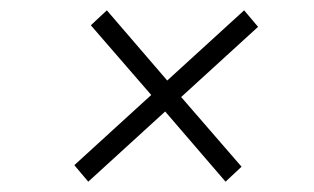

<svg xmlns="http://www.w3.org/2000/svg" viewBox="-20 -536 609 372"><path d="M124 -216 273 -352 156 -487 187 -516 304 -380 453 -516 480 -484 331 -348 448 -213 417 -184 300 -320 151 -184Z"/></svg>

Font: Montserrat Thin Light
Style: Italic
Weight: 300
Italic angle: -11.3°
Version: Version 9.000